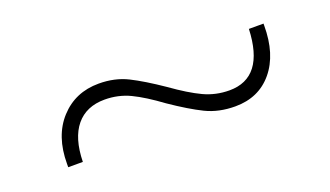

<svg xmlns="http://www.w3.org/2000/svg" viewBox="-31 -459 658 383"><g transform="rotate(-20 298.0 -268.0)"><path d="M68 -207Q68 -266 100 -301Q132 -336 182 -336Q216 -336 243 -322.5Q270 -309 308 -283Q343 -258 368.5 -246Q394 -234 423 -234Q497 -234 501 -336H532V-332Q532 -271 502.5 -235.5Q473 -200 423 -200Q388 -200 360.5 -213.5Q333 -227 295 -253Q261 -278 236 -290Q211 -302 182 -302Q143 -302 121.5 -276Q100 -250 99 -200H68Z"/></g></svg>

Font: Sarabun Thin
Style: Regular
Weight: 250
Designer: Suppakit Chalermlarp | Katatrad Co.,Ltd.
Foundry: Cadson Demak Co.,Ltd.
Version: Version 1.000; ttfautohint (v1.6)